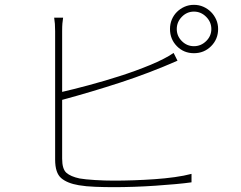

<svg xmlns="http://www.w3.org/2000/svg" viewBox="-20 -775 996 794"><path d="M208 -646Q208 -664 207 -676.5Q206 -689 204 -702H241Q239 -689 238 -677.5Q237 -666 237 -646V-395Q281 -405 344.5 -422Q408 -439 474 -460Q540 -481 600.5 -506Q661 -531 698 -556L714 -524Q598 -473 478.5 -434Q359 -395 237 -362V-119Q237 -76 254.5 -60.5Q272 -45 309 -37Q332 -33 372.5 -30.5Q413 -28 451 -28Q490 -28 533.5 -29.5Q577 -31 620 -34Q663 -37 702.5 -42.5Q742 -48 772 -56V-21Q744 -17 705 -13.5Q666 -10 622.5 -7Q579 -4 534.5 -2.5Q490 -1 451 -1Q413 -1 374 -2.5Q335 -4 306 -9Q258 -17 233 -38.5Q208 -60 208 -115ZM683 -655Q683 -676 690.5 -694Q698 -712 711.5 -725.5Q725 -739 743 -747Q761 -755 782 -755Q803 -755 821 -747Q839 -739 852.5 -725.5Q866 -712 874 -694Q882 -676 882 -655Q882 -613 853 -584Q824 -555 782 -555Q740 -555 711.5 -584Q683 -613 683 -655ZM782 -727Q753 -727 732 -705.5Q711 -684 711 -655Q711 -626 732 -605Q753 -584 782 -584Q811 -584 832.5 -605Q854 -626 854 -655Q854 -684 832.5 -705.5Q811 -727 782 -727Z"/></svg>

Font: Kinto Sans Thin
Style: Regular
Weight: 100
Designer: Authors: Ryoko NISHIZUKA  (kana & ideographs); Paul D. Hunt (Latin, Greek & Cyrillic); Wenlong ZHANG  (bopomofo); Sandol
Foundry: Adobe Systems Incorporated, ookami Inc.
Version: Version 0.001